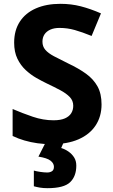

<svg xmlns="http://www.w3.org/2000/svg" viewBox="-20 -744 591 1004"><path d="M511 -198Q511 -135 480 -88Q449 -41 390.5 -15.5Q332 10 248 10Q211 10 175.5 5Q140 0 107.5 -9.5Q75 -19 46 -33V-174Q97 -152 151.5 -133.5Q206 -115 260 -115Q297 -115 319.5 -125Q342 -135 352.5 -152Q363 -169 363 -191Q363 -218 344.5 -237Q326 -256 295 -272.5Q264 -289 224 -308Q199 -320 170 -336.5Q141 -353 114.5 -377.5Q88 -402 71 -437Q54 -472 54 -521Q54 -585 83.5 -630.5Q113 -676 167.5 -700Q222 -724 296 -724Q352 -724 402.5 -711Q453 -698 508 -674L459 -556Q410 -576 371 -587Q332 -598 291 -598Q263 -598 243 -589Q223 -580 212.5 -564Q202 -548 202 -526Q202 -501 217 -483.5Q232 -466 262 -450Q292 -434 337 -412Q392 -386 430.5 -358Q469 -330 490 -292Q511 -254 511 -198ZM379 122Q379 178 346.5 209Q314 240 228 240Q206 240 188.5 237Q171 234 157 230V148Q171 152 191.5 155Q212 158 227 158Q241 158 251.5 151.5Q262 145 262 128Q262 110 244 96Q226 82 181 75L219 0H313L300 30Q320 36 338 48.5Q356 61 367.5 79Q379 97 379 122Z"/></svg>

Font: Noto Sans Canadian Aboriginal
Style: Regular
Weight: 400
Designer: Monotype Design Team, Typotheque's Kevin King
Foundry: Monotype Imaging Inc.
Version: Version 2.002